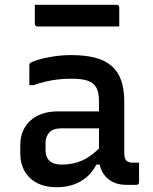

<svg xmlns="http://www.w3.org/2000/svg" viewBox="-20 -775 640 805"><path d="M501 -348Q501 -321 501 -294.5Q501 -268 501 -240.5Q501 -213 501 -186Q501 -159 501 -134Q501 -122 503.5 -114Q506 -106 510 -101Q515 -97 521.5 -95Q528 -93 537 -93Q539 -93 541.5 -93Q544 -93 547 -93H563Q563 -72 563 -52Q563 -32 563 -11Q563 -6 560 -3Q557 0 552 0Q547 0 533.5 0Q520 0 510 0Q484 0 463.5 -7.5Q443 -15 427.5 -30Q412 -45 403.5 -66.5Q395 -88 395 -116Q395 -150 395 -185.5Q395 -221 395 -255Q395 -271 395 -287Q395 -303 395 -319Q395 -335 395 -351Q395 -387 384 -407.5Q373 -428 348 -436.5Q323 -445 279 -445Q250 -445 223.5 -442Q197 -439 171.5 -433Q146 -427 120 -418H103Q103 -439 103 -460Q103 -481 103 -501Q103 -505 104 -507Q105 -509 106 -510Q112 -516 138 -524Q164 -532 201.5 -538Q239 -544 279 -544Q337 -544 379 -533Q421 -522 448 -498.5Q475 -475 488 -438Q501 -401 501 -348ZM171 -145Q171 -116 188 -100.5Q205 -85 239 -85Q271 -85 299.5 -93Q328 -101 356 -120Q384 -139 414 -172V-85H384Q369 -55 344.5 -33.5Q320 -12 288 -1Q256 10 217 10Q170 10 136 -7.5Q102 -25 83.5 -57Q65 -89 65 -133V-166Q65 -199 76 -225Q87 -251 107.5 -269.5Q128 -288 157 -298Q186 -308 222 -308Q257 -308 290 -308Q323 -308 354.5 -308Q386 -308 417 -308Q425 -308 429.5 -296Q434 -284 435 -267.5Q436 -251 436 -237Q400 -237 369 -237Q338 -237 306.5 -237Q275 -237 239 -237Q221 -237 208.5 -233Q196 -229 187 -220Q180 -212 175.5 -201.5Q171 -191 171 -177ZM126 -755H469Q474 -755 477 -752Q480 -749 480 -744Q480 -730 480 -717Q480 -704 480 -691Q480 -678 480 -664H137Q134 -664 131.5 -665.5Q129 -667 127.5 -669.5Q126 -672 126 -675Q126 -689 126 -702Q126 -715 126 -728Q126 -741 126 -755Z"/></svg>

Font: Recursive Medium
Style: Regular
Weight: 500
Version: Version 1.085